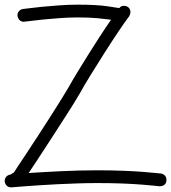

<svg xmlns="http://www.w3.org/2000/svg" viewBox="-25 -772 733 823"><path d="M665 -28.3Q675.8 -26.4 682.6 -18.6Q689.5 -10.7 688.5 2.9Q687.5 13.7 679.7 20Q671.9 26.4 658.2 26.4L639.6 24.4Q620.1 22.5 585 19.5Q549.8 16.6 500.5 14.6Q451.2 12.7 390.6 12.7Q349.6 12.7 306.6 14.2Q263.7 15.6 223.1 17.6Q182.6 19.5 146.5 22Q110.4 24.4 83 26.4Q55.7 28.3 39.6 29.8Q23.4 31.2 22.5 31.2Q11.7 31.2 3.9 23.9Q-3.9 16.6 -4.9 3.9Q-4.9 -6.8 2 -14.6Q8.8 -22.5 19.5 -23.4L35.2 -33.2Q35.2 -34.2 49.8 -56.2Q64.5 -78.1 87.4 -112.8Q110.4 -147.5 137.7 -189.5Q165 -231.4 190.9 -272Q216.8 -312.5 238.3 -347.2Q259.8 -381.8 270.5 -400.4Q283.2 -423.8 304.7 -459Q326.2 -494.1 351.1 -534.2Q376 -574.2 402.3 -614.7Q428.7 -655.3 451.2 -687.5Q430.7 -690.4 394.5 -693.8Q358.4 -697.3 308.6 -697.3Q270.5 -697.3 230.5 -694.3Q190.4 -691.4 156.7 -688Q123 -684.6 101.1 -681.6Q79.1 -678.7 77.1 -678.7Q66.4 -678.7 59.1 -685.5Q51.8 -692.4 49.8 -706.1Q49.8 -716.8 56.2 -724.1Q62.5 -731.4 73.2 -733.4Q75.2 -733.4 97.2 -736.3Q119.1 -739.3 152.8 -742.7Q186.5 -746.1 227.5 -749Q268.6 -752 308.6 -752Q388.7 -752 436 -745.1Q483.4 -738.3 486.3 -737.3Q493.2 -747.1 506.8 -747.1Q515.6 -747.1 523.4 -742.2Q534.2 -733.4 534.2 -719.7Q534.2 -712.9 529.3 -703.1Q510.7 -678.7 481.9 -635.7Q453.1 -592.8 422.4 -544.4Q391.6 -496.1 363.3 -450.2Q335 -404.3 318.4 -374Q309.6 -358.4 293 -331.5Q276.4 -304.7 255.9 -272.9Q235.4 -241.2 212.9 -206.1Q190.4 -170.9 168.9 -138.2Q147.5 -105.5 128.9 -77.1Q110.4 -48.8 97.7 -30.3Q126 -32.2 160.6 -34.2Q195.3 -36.1 233.9 -38.1Q272.5 -40 312.5 -41Q352.5 -42 390.6 -42Q453.1 -42 502.9 -40Q552.7 -38.1 588.4 -35.2Q624 -32.2 643.6 -30.3Q663.1 -28.3 665 -28.3Z"/></svg>

Font: Coming Soon
Style: Regular
Weight: 400
Designer: Dathan Boardman
Foundry: Open Window
Version: Version 1.002